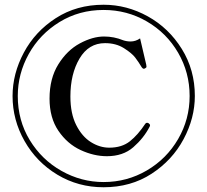

<svg xmlns="http://www.w3.org/2000/svg" viewBox="-20 -777 875 810"><path d="M33 -372Q33 -466 80.5 -555Q128 -644 215.5 -700.5Q303 -757 417 -757Q515 -757 603.5 -708Q692 -659 747 -570.5Q802 -482 802 -372Q802 -279 754.5 -190Q707 -101 619.5 -44Q532 13 417 13Q310 13 222 -40Q134 -93 83.5 -182Q33 -271 33 -372ZM780 -372Q780 -471 731.5 -554.5Q683 -638 599.5 -686.5Q516 -735 417 -735Q314 -735 231 -684Q148 -633 101.5 -549.5Q55 -466 55 -372Q55 -269 105.5 -186Q156 -103 239.5 -56Q323 -9 417 -9Q516 -9 599.5 -58Q683 -107 731.5 -190.5Q780 -274 780 -372ZM189 -361Q189 -446 226 -505.5Q263 -565 317 -594Q371 -623 419 -623Q461 -623 500 -607Q515 -602 531 -602Q552 -602 571 -615L597 -504Q598 -500 598 -495Q598 -492 591 -488L587 -487Q582 -487 578 -493Q565 -515 550.5 -534Q536 -553 502.5 -574Q469 -595 423 -595Q354 -595 315.5 -530Q277 -465 277 -370Q277 -298 301.5 -249.5Q326 -201 363.5 -177.5Q401 -154 441 -154Q494 -154 528 -181Q562 -208 593 -255Q596 -259 600 -259Q604 -259 607 -257Q613 -253 613 -248Q613 -246 611 -242Q586 -194 542.5 -156Q499 -118 431 -118Q376 -118 320 -144Q264 -170 226.5 -225Q189 -280 189 -361Z"/></svg>

Font: Shippori Mincho SemiBold
Style: Regular
Weight: 600
Designer: FONTDASU
Foundry: FONTDASU / Google Inc. / but / Adobe
Version: Version 3.110; ttfautohint (v1.8.3)